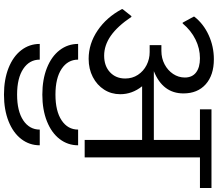

<svg xmlns="http://www.w3.org/2000/svg" viewBox="-85 -605 1096 966"><g transform="rotate(90 463.0 -122.0)"><path d="M926 -638V-580H772V0H684V-289H414Q454 -239 454 -179Q454 -134 431 -98Q408 -62 367.5 -41Q327 -20 276 -20Q200 -20 133.5 -65Q67 -110 26 -187V-191L61 -235H65Q112 -165 160 -131.5Q208 -98 260 -98Q312 -98 343.5 -127.5Q375 -157 375 -204Q375 -240 356.5 -268Q338 -296 307.5 -311.5Q277 -327 242 -327H207V-386H236Q273 -386 303.5 -402Q334 -418 352 -445Q370 -472 370 -504Q370 -541 344.5 -560.5Q319 -580 273 -580Q224 -580 178.5 -557.5Q133 -535 98 -493H94L64 -548V-552Q100 -598 157 -624Q214 -650 278 -650Q358 -650 404 -609Q450 -568 450 -497Q450 -393 338 -348H684V-580H530V-638ZM201 33H280Q280 85 326.5 116Q373 147 456 147Q539 147 585.5 116Q632 85 632 33H711Q711 85 679.5 126Q648 167 590 190Q532 213 456 213Q380 213 322 190Q264 167 232.5 126Q201 85 201 33ZM201 226H280Q280 278 326.5 309Q373 340 456 340Q539 340 585.5 309Q632 278 632 226H711Q711 278 679.5 319Q648 360 590 383Q532 406 456 406Q380 406 322 383Q264 360 232.5 319Q201 278 201 226Z"/></g></svg>

Font: Amiko
Style: Regular
Weight: 400
Designer: Pablo Impallari, Rodrigo Fuenzalida, Andres Torresi
Foundry: Impallari Type
Version: Version 1.001; ttfautohint (v1.3)